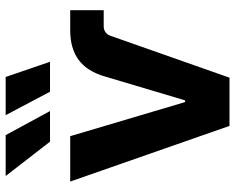

<svg xmlns="http://www.w3.org/2000/svg" viewBox="-94 -712 807 658"><g transform="rotate(-90 309.0 -383.5)"><path d="M206 0 15.3 -545.9H170.8L287.7 -152H293.5L375.2 -426.3Q392.5 -487.3 431.8 -516.6Q471.2 -545.9 533.2 -545.9H602.5V-431.1H548.4Q523.3 -431.1 514.7 -407.5L371.3 0ZM323.2 -615.1 242.8 -767.1H373.7L425.8 -615.1ZM152 -615.1 34.3 -767.1H174.4L256.9 -615.1Z"/></g></svg>

Font: Inter Variable LoSnoCo
Style: Regular
Weight: 400
Designer: Rasmus Andersson
Foundry: rsms
Version: Version 4.000;git-a52131595; featfreeze: case,dlig,ss01,ss02